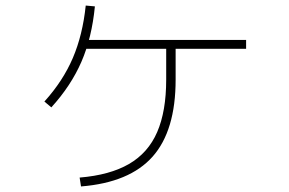

<svg xmlns="http://www.w3.org/2000/svg" viewBox="-20 -642 1040 692"><path d="M267 -2Q376 -11 445 -51Q514 -91 546.5 -166Q579 -241 579 -355V-482H613V-355Q613 -171 530 -77.5Q447 16 272 30ZM140 -276Q207 -350 242.5 -433Q278 -516 289 -622L322 -619Q311 -506 273.5 -419.5Q236 -333 165 -255ZM274 -466V-498H867V-466Z"/></svg>

Font: M PLUS 2 Thin ExtraLight
Style: Regular
Weight: 250
Version: Version 1.001